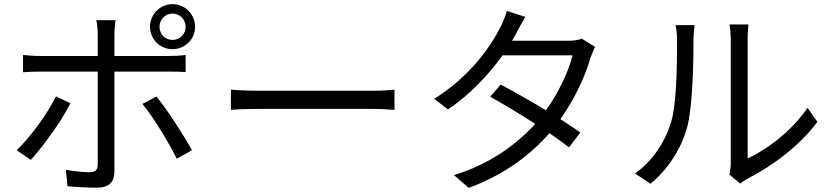

<svg xmlns="http://www.w3.org/2000/svg" viewBox="-20 -869 4040 933"><path d="M818 -803C854 -803 882 -774 882 -739C882 -703 854 -675 818 -675C783 -675 755 -703 755 -739C755 -774 783 -803 818 -803ZM818 -630C879 -630 928 -678 928 -739C928 -799 879 -849 818 -849C758 -849 709 -799 709 -739C709 -678 758 -630 818 -630ZM252 -401C213 -320 127 -201 61 -139L130 -92C186 -154 280 -281 322 -367ZM801 -521C825 -521 855 -521 882 -519V-602C857 -598 824 -597 800 -597H536V-699C536 -721 539 -757 542 -771H448C452 -756 455 -722 455 -700V-597H177C145 -597 120 -599 92 -602V-518C119 -520 147 -521 177 -521H455V-70C455 -44 443 -32 416 -32C390 -32 344 -36 300 -44L308 36C348 40 408 43 450 43C510 43 536 16 536 -37V-521ZM672 -364C725 -301 800 -176 839 -98L913 -139C873 -211 793 -336 740 -400Z M1102 -335C1133 -338 1186 -340 1241 -340H1790C1835 -340 1877 -336 1897 -335V-433C1875 -431 1839 -428 1789 -428H1241C1185 -428 1132 -431 1102 -433Z M2807 -681C2790 -674 2768 -671 2741 -671H2468C2476 -684 2483 -696 2489 -708C2499 -727 2517 -761 2533 -787L2443 -816C2436 -790 2421 -754 2411 -736C2366 -645 2262 -495 2090 -389L2157 -337C2269 -413 2358 -511 2422 -600H2762C2743 -521 2694 -418 2633 -333C2555 -380 2471 -428 2413 -458L2362 -399C2418 -368 2502 -318 2581 -267C2490 -167 2360 -71 2186 -18L2258 44C2434 -21 2560 -119 2650 -222C2688 -196 2721 -172 2745 -153L2800 -225C2775 -243 2741 -266 2703 -290C2773 -388 2824 -499 2849 -587C2855 -603 2864 -627 2872 -641Z M3141 24C3225 -45 3289 -143 3319 -250C3346 -350 3350 -564 3350 -675C3350 -705 3354 -735 3355 -747H3263C3267 -726 3270 -704 3270 -674C3270 -563 3269 -364 3240 -272C3210 -175 3150 -86 3066 -26ZM3577 23C3587 15 3596 8 3611 0C3727 -58 3866 -160 3952 -277L3904 -345C3828 -232 3705 -141 3613 -99V-676C3613 -714 3616 -742 3617 -750H3525C3526 -742 3531 -714 3531 -676V-77C3531 -57 3528 -37 3524 -21Z"/></svg>

Font: Noto Sans JP Regular
Style: Regular
Weight: 400
Designer: Ryoko NISHIZUKA (kana & ideographs); Paul D. Hunt (Latin, Greek & Cyrillic); Wenlong ZHANG (bopomofo); Sandoll Communica
Foundry: Adobe Systems Incorporated
Version: Version 1.004;PS 1.004;hotconv 1.0.82;makeotf.lib2.5.63406